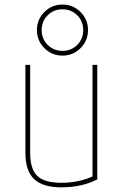

<svg xmlns="http://www.w3.org/2000/svg" viewBox="-20 -800 540 830"><path d="M379.9 -37.1V-519.5H400.4V-24.4Q334 9.8 245.1 9.8Q165 9.8 127.4 -25.9Q89.8 -61.5 89.8 -139.6V-519.5H110.4V-139.6Q110.4 -69.3 141.1 -39.6Q171.9 -9.8 245.1 -9.8Q318.4 -9.8 379.9 -37.1ZM328.1 -748Q360.4 -715.8 360.4 -669.9Q360.4 -624 328.1 -591.8Q295.9 -559.6 250 -559.6Q204.1 -559.6 171.9 -591.8Q139.6 -624 139.6 -669.9Q139.6 -715.8 171.9 -748Q204.1 -780.3 250 -780.3Q295.9 -780.3 328.1 -748ZM314 -606Q339.8 -631.8 339.8 -669.9Q339.8 -708 314 -733.9Q288.1 -759.8 250 -759.8Q211.9 -759.8 186 -733.9Q160.2 -708 160.2 -669.9Q160.2 -631.8 186 -606Q211.9 -580.1 250 -580.1Q288.1 -580.1 314 -606Z"/></svg>

Font: Mgen+ 1mn thin
Style: Regular
Weight: 100
Designer: [Source Han Sans]
Ryoko NISHIZUKA  (kana & ideographs); Paul D. Hunt (Latin, Greek & Cyrillic); Wenlong ZHANG  (bopomofo
Version: Version 1.059.20150602